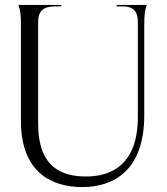

<svg xmlns="http://www.w3.org/2000/svg" viewBox="-20 -742 677 780"><path d="M314 18C439 18 566 -47 566 -273V-638C566 -682 568 -698 576 -722H454V-716H478C521 -716 540 -697 540 -652V-267C540 -74 433 -25 330 -25C233 -25 135 -60 135 -240V-652C135 -697 156 -716 203 -716H229V-722H55C63 -698 65 -682 65 -638V-251C65 -39 193 18 314 18Z"/></svg>

Font: Sinistre
Style: Regular
Weight: 400
Designer: Jules Durand
Foundry: Collletttivo
Version: Version 69.420;Glyphs 3.2 (3217)